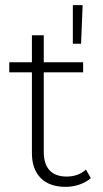

<svg xmlns="http://www.w3.org/2000/svg" viewBox="-20 -722 402 746"><path d="M333 -30Q315 -14 289 -5Q263 4 235 4Q172 4 138 -30.5Q104 -65 104 -127V-441H16V-480H104V-585H150V-480H303V-441H150V-132Q150 -85 172.5 -60.5Q195 -36 239 -36Q284 -36 314 -63ZM263 -702H301L295 -552H263Z"/></svg>

Font: Montserrat Ace
Style: Light
Weight: 300
Designer: Julieta Ulanovsky
Foundry: Julieta Ulanovsky
Version: Version 1